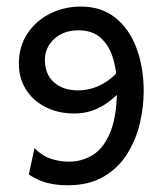

<svg xmlns="http://www.w3.org/2000/svg" viewBox="-20 -547 484 576"><path d="M182.6 8.8Q149.4 8.8 121.6 1.7Q93.8 -5.4 66.4 -23.4L83.5 -102.5Q107.4 -78.6 133.8 -70.3Q160.2 -62 186.5 -62Q227.5 -62 260.3 -83.3Q293 -104.5 312 -153.3Q331.1 -202.1 331.1 -284.7Q331.1 -332 319.6 -370.8Q308.1 -409.7 282.7 -432.9Q257.3 -456.1 215.8 -456.1Q170.4 -456.1 142.6 -430.2Q114.7 -404.3 114.7 -367.7Q114.7 -323.7 142.3 -299.8Q169.9 -275.9 212.9 -275.9Q255.4 -275.9 290.8 -296.9Q326.2 -317.9 346.7 -349.1L372.6 -314Q345.7 -269.5 301 -238Q256.3 -206.5 204.1 -206.5Q153.3 -206.5 115.5 -226.3Q77.6 -246.1 57.1 -279.8Q36.6 -313.5 36.6 -355Q36.6 -408.2 62.5 -446.8Q88.4 -485.4 130.6 -506.3Q172.9 -527.3 222.7 -527.3Q284.2 -527.3 326.2 -493.7Q368.2 -460 389.6 -402.3Q411.1 -344.7 411.1 -272.9Q411.1 -227.1 399.7 -177.7Q388.2 -128.4 362.1 -86.2Q335.9 -43.9 292 -17.6Q248 8.8 182.6 8.8Z"/></svg>

Font: Harmattan Medium
Style: Regular
Weight: 500
Designer: George W. Nuss III and SIL International
Foundry: SIL International
Version: Version 4.000